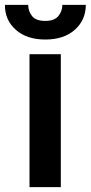

<svg xmlns="http://www.w3.org/2000/svg" viewBox="-55 -768 372 788"><path d="M66.1 0V-545.5H194.6V0ZM201 -747.9H297.2Q296.9 -685.7 252.1 -645.8Q207.4 -605.8 130.7 -605.8Q54.7 -605.8 9.8 -645.8Q-35.2 -685.7 -34.8 -747.9H60.7Q60.7 -722.3 76.5 -702.2Q92.3 -682.2 130.7 -682.2Q168.3 -682.2 184.5 -702.1Q200.6 -721.9 201 -747.9Z"/></svg>

Font: Inter UI Semi Bold
Style: Regular
Weight: 600
Designer: Rasmus Andersson
Foundry: rsms
Version: 3.2;8d6f07862